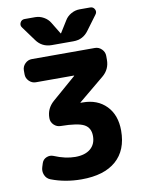

<svg xmlns="http://www.w3.org/2000/svg" viewBox="-103 -1037 835 1118"><g transform="rotate(-10 314.5 -478.5)"><path d="M447 -967H510Q528 -967 536 -951Q544 -935 533 -921L470 -836Q437 -790 380 -790H252Q194 -790 161 -836L99 -921Q88 -935 96 -951Q104 -967 122 -967H185Q211 -967 235 -953.5Q259 -940 272 -918L314 -849Q314 -848 316 -848Q317 -848 317 -849L360 -918Q373 -940 397 -953.5Q421 -967 447 -967ZM123 -593Q100 -593 83 -610Q66 -627 66 -650V-673Q66 -696 83 -713Q100 -730 123 -730H496Q519 -730 536 -713Q553 -696 553 -673V-650Q553 -593 509 -557L358 -432V-431Q358 -430 359 -430H371Q458 -430 510.5 -376Q563 -322 563 -230Q563 -114 492 -52Q421 10 288 10Q191 10 108 -22Q85 -31 75.5 -54Q66 -77 74 -101L81 -123Q88 -144 108.5 -152.5Q129 -161 149 -153Q216 -125 274 -125Q332 -125 364 -152Q396 -179 396 -227Q396 -276 359 -296Q322 -316 221 -317Q198 -317 181 -333.5Q164 -350 164 -373V-375Q164 -430 207 -468L349 -591V-592Q349 -593 348 -593Z"/></g></svg>

Font: Rounded Mplus 1c ExtraBold
Style: Regular
Weight: 800
Version: Version 1.059.20150529